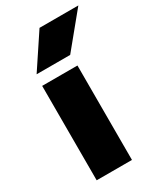

<svg xmlns="http://www.w3.org/2000/svg" viewBox="-201 -887 826 966"><g transform="rotate(-30 212.0 -404.0)"><path d="M63.5 0V-548.5H268.5V0ZM68.5 -613 198 -808H423.5L263.5 -613Z"/></g></svg>

Font: Encode Sans Exp XBd
Style: Regular
Weight: 800
Width: 7
Designer: Multiple Designers
Foundry: Impallari Type
Version: Version 3.002; ttfautohint (v1.8.3) -l 8 -r 50 -G 200 -x 14 